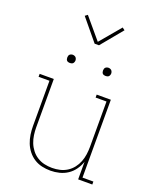

<svg xmlns="http://www.w3.org/2000/svg" viewBox="-172 -1054 944 1161"><g transform="rotate(20 300.0 -473.5)"><path d="M297 8Q269 8 242 2Q215 -4 192 -18.5Q169 -33 151.5 -55Q134 -77 124 -102.5Q114 -128 110 -155.5Q106 -183 106 -210V-501H36V-520H127V-210Q127 -185 130.5 -160Q134 -135 143 -112Q152 -89 167.5 -69Q183 -49 204.5 -35.5Q226 -22 250.5 -16.5Q275 -11 300 -11Q325 -11 349.5 -16.5Q374 -22 395.5 -35.5Q417 -49 432.5 -69Q448 -89 457 -112Q466 -135 469.5 -160Q473 -185 473 -210V-501H403V-520H494V-19H564V0H473V-113Q464 -86 447 -62Q430 -38 406 -22Q382 -6 353.5 1Q325 8 297 8ZM415 -644Q410 -644 404.5 -645.5Q399 -647 395.5 -650.5Q392 -654 390.5 -659.5Q389 -665 389 -670Q389 -675 390.5 -680.5Q392 -686 395.5 -689.5Q399 -693 404.5 -695Q410 -697 415 -697Q420 -697 425.5 -695Q431 -693 434.5 -689.5Q438 -686 440 -680.5Q442 -675 442 -670Q442 -665 440 -659.5Q438 -654 434.5 -650.5Q431 -647 425.5 -645.5Q420 -644 415 -644ZM185 -644Q180 -644 174.5 -645.5Q169 -647 165.5 -650.5Q162 -654 160.5 -659.5Q159 -665 159 -670Q159 -675 160.5 -680.5Q162 -686 165.5 -689.5Q169 -693 174.5 -695Q180 -697 185 -697Q190 -697 195.5 -695Q201 -693 204.5 -689.5Q208 -686 210 -680.5Q212 -675 212 -670Q212 -665 210 -659.5Q208 -654 204.5 -650.5Q201 -647 195.5 -645.5Q190 -644 185 -644ZM286 -805 172 -943 188 -955 300 -822 412 -955 428 -943 314 -805Z"/></g></svg>

Font: Iosevka HT Thin Extended
Style: Regular
Weight: 100
Width: 7
Monospace: yes
Designer: Belleve Invis
Foundry: Belleve Invis
Version: Version 32.3.0; ttfautohint (v1.8.4)